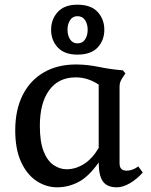

<svg xmlns="http://www.w3.org/2000/svg" viewBox="-20 -785 644 819"><path d="M224 14Q177 14 136 -13Q95 -40 70 -94Q45 -148 45 -229Q45 -316 76.5 -379Q108 -442 166.5 -476Q225 -510 304 -510Q351 -510 402 -499.5Q453 -489 504 -485L515 -472L503 -454Q497 -445 493.5 -436.5Q490 -428 490 -415V-88Q490 -57 520 -57Q545 -57 570 -75L589 -49Q563 -20 533.5 -3Q504 14 478 14Q437 14 419 -11Q401 -36 401 -92Q358 -31 314.5 -8.5Q271 14 224 14ZM264 -63Q302 -63 337.5 -85Q373 -107 401 -154V-424Q355 -455 303 -455Q230 -455 190 -400.5Q150 -346 150 -248Q150 -180 166 -139.5Q182 -99 208.5 -81Q235 -63 264 -63ZM310 -552Q255 -552 226.5 -582.5Q198 -613 198 -658Q198 -703 226.5 -734Q255 -765 310 -765Q368 -765 396.5 -734Q425 -703 425 -658Q425 -613 396.5 -582.5Q368 -552 310 -552ZM310 -600Q332 -600 343 -617Q354 -634 354 -658Q354 -682 343 -699Q332 -716 310 -716Q290 -716 279 -699Q268 -682 268 -658Q268 -634 279 -617Q290 -600 310 -600Z"/></svg>

Font: Gabriela
Style: Regular
Weight: 400
Designer: Eduardo Rodriguez Tunni
Foundry: Eduardo Rodriguez Tunni
Version: Version 2.001;gftools[0.9.26]